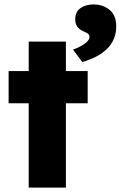

<svg xmlns="http://www.w3.org/2000/svg" viewBox="-20 -856 550 876"><path d="M111 0V-666.3H280.7V0ZM19.3 -385V-531.7H380V-385ZM355.7 -573 313 -629.7Q327 -634.3 344.5 -643.2Q362 -652 375.2 -663.8Q388.3 -675.7 388.3 -688.3Q388.3 -697 382.2 -701.7Q376 -706.3 363.3 -712Q342 -721 332.7 -734Q323.3 -747 323.3 -768Q323.3 -802 347 -818.8Q370.7 -835.7 406.3 -835.7Q450 -835.7 480.2 -810.7Q510.3 -785.7 510.3 -735.3Q510.3 -705 499.7 -679.3Q489 -653.7 468.7 -633.5Q448.3 -613.3 419.7 -598.3Q391 -583.3 355.7 -573Z"/></svg>

Font: Lexend Medium
Style: Regular
Weight: 500
Designer: Bonnie Shaver-Troup, Thomas Jockin
Foundry: Lexend
Version: Version 1.005